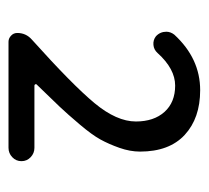

<svg xmlns="http://www.w3.org/2000/svg" viewBox="-40 -890 488 449"><g transform="rotate(90 204.5 -666.0)"><path d="M78.1 -441.4Q70.3 -441.4 64 -447.3Q57.6 -453.1 57.6 -461.9Q57.6 -482.4 73.2 -496.1Q178.7 -590.8 221.7 -642.6Q264.6 -694.3 264.6 -739.3Q264.6 -781.2 242.2 -806.2Q219.7 -831.1 180.7 -831.1Q141.6 -831.1 104.5 -790Q96.7 -781.2 85.4 -780.3Q74.2 -779.3 65.4 -786.1Q54.7 -795.9 54.7 -810.5Q54.7 -820.3 61.5 -829.1Q117.2 -889.6 191.4 -889.6Q256.8 -889.6 295.9 -853.5Q335 -817.4 335 -749Q335 -725.6 326.2 -700.7Q317.4 -675.8 306.6 -656.2Q295.9 -636.7 271.5 -607.9Q247.1 -579.1 230 -561Q212.9 -543 177.7 -506.8Q176.8 -505.9 177.7 -503.9Q178.7 -502 180.7 -502H326.2Q338.9 -502 348.1 -493.2Q357.4 -484.4 357.4 -471.7Q357.4 -459 348.1 -450.2Q338.9 -441.4 326.2 -441.4Z"/></g></svg>

Font: Gen Jyuu Gothic P Regular
Style: Regular
Weight: 400
Designer: [Source Han Sans]
Ryoko NISHIZUKA  (kana & ideographs); Paul D. Hunt (Latin, Greek & Cyrillic); Wenlong ZHANG  (bopomofo
Version: Version 1.002.20150607